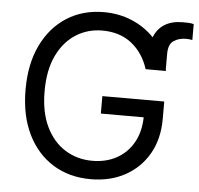

<svg xmlns="http://www.w3.org/2000/svg" viewBox="-53 -791 886 856"><g transform="rotate(5 390.5 -363.5)"><path d="M585.2 -500Q562.1 -571.7 509.4 -613.3Q456.7 -654.8 377.8 -654.8Q313.2 -654.8 260.3 -621.4Q207.4 -588.1 176.1 -523.1Q144.9 -458.1 144.9 -363.6Q144.9 -269.2 176.5 -204.2Q208.1 -139.2 262.1 -105.8Q316.1 -72.4 383.5 -72.4Q445 -72.4 492.4 -98.5Q539.8 -124.6 566.8 -172.4Q593.8 -220.2 595.2 -285.5H403.4V-363.6H680.4V-285.5Q680.4 -195.7 642.2 -129.3Q604 -62.9 537.1 -26.5Q470.2 9.9 383.5 9.9Q286.9 9.9 214 -35.5Q141 -81 100.3 -164.8Q59.7 -248.6 59.7 -363.6Q59.7 -478.7 100.3 -562.5Q141 -646.3 212.9 -691.8Q284.8 -737.2 377.8 -737.2Q446.7 -737.2 504.6 -712.5Q562.5 -687.9 603.7 -644.5Q635.3 -723 733 -723Q745.7 -723 758.7 -722.5Q771.7 -721.9 781.2 -718.8V-647.7Q775.9 -648.8 768.8 -649.7Q761.7 -650.6 754.3 -650.6Q720.2 -650.6 697.4 -634.9Q674.7 -619.3 674.7 -576.7V-507.1Q675.4 -503.6 676.1 -500Z"/></g></svg>

Font: Inter UI
Style: Regular
Weight: 400
Designer: Rasmus Andersson
Foundry: rsms
Version: 3.2;8d6f07862